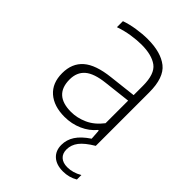

<svg xmlns="http://www.w3.org/2000/svg" viewBox="-221 -642 938 938"><g transform="rotate(45 248.0 -173.0)"><path d="M211 8Q137.5 8 94.8 -29.2Q52 -66.5 52 -135Q52 -203 95.8 -241.2Q139.5 -279.5 235.5 -290L375 -306V-370Q375 -452 337 -480Q299 -508 228 -508Q197 -508 159 -502.2Q121 -496.5 82.5 -483V-524.5Q114.5 -536 154.5 -542.2Q194.5 -548.5 230.5 -548.5Q321.5 -548.5 370.5 -509.8Q419.5 -471 419.5 -369V0Q371.5 28.5 351 55.2Q330.5 82 330.5 113.5Q330.5 141.5 347.5 157Q364.5 172.5 395 172.5Q433.5 172.5 470.5 150.5V181.5Q436 202 394.5 202Q348.5 202 322.8 178.8Q297 155.5 297 115.5Q297 80 317 49.2Q337 18.5 380.5 -10.5L377 -63H372.5Q345 -29.5 302.5 -10.8Q260 8 211 8ZM99.5 -139Q99.5 -31.5 216.5 -31.5Q258.5 -31.5 300.2 -50.2Q342 -69 375 -112V-268L236 -252Q163.5 -244 131.5 -216.2Q99.5 -188.5 99.5 -139Z"/></g></svg>

Font: Encode Sans XLt
Style: Regular
Weight: 200
Designer: Multiple Designers
Foundry: Impallari Type
Version: Version 3.002; ttfautohint (v1.8.3) -l 8 -r 50 -G 200 -x 14 